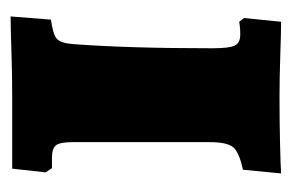

<svg xmlns="http://www.w3.org/2000/svg" viewBox="-114 -433 550 362"><g transform="rotate(-90 161.0 -252.0)"><path d="M22 -69Q55 -76 64.5 -87.5Q74 -99 74 -132V-390Q74 -414 68 -421.5Q62 -429 45 -429H25L17 -441L24 -504H162Q200 -504 246.5 -505.5Q293 -507 311 -507L305 -431Q277 -427 269 -420Q261 -413 259 -391Q251 -287 251 -127Q251 -95 256 -84.5Q261 -74 277 -74Q288 -74 294 -75Q300 -76 301 -76L308 -67L301 3Q284 3 239.5 1.5Q195 0 158 0Q113 0 71.5 1Q30 2 15 3Z"/></g></svg>

Font: Alegreya SC Black
Style: Regular
Weight: 900
Designer: Juan Pablo del Peral
Foundry: Huerta Tipografica
Version: Version 2.007; ttfautohint (v1.6)